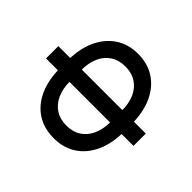

<svg xmlns="http://www.w3.org/2000/svg" viewBox="-169 -912 1124 1124"><g transform="rotate(-45 392.5 -350.0)"><path d="M407 -86V-182H439Q499.5 -182 544 -202Q588.5 -222 612.8 -259.8Q637 -297.5 637 -350Q637 -402.5 612.8 -440.2Q588.5 -478 544 -498Q499.5 -518 439 -518H407V-614H424Q519 -614 590.5 -581.5Q662 -549 702 -489.8Q742 -430.5 742 -350Q742 -269 702.8 -209.8Q663.5 -150.5 592 -118.2Q520.5 -86 424 -86ZM360.5 -86Q264.5 -86 193 -118.2Q121.5 -150.5 82.2 -209.8Q43 -269 43 -350Q43 -432.5 82 -491.5Q121 -550.5 192.2 -582.2Q263.5 -614 360.5 -614H378V-518H345.5Q285.5 -518 241 -498Q196.5 -478 172 -440.2Q147.5 -402.5 147.5 -350Q147.5 -297.5 172 -259.8Q196.5 -222 241 -202Q285.5 -182 345.5 -182H378V-86ZM341.5 12V-712H443.5V12Z"/></g></svg>

Font: Overpass Medium
Style: Regular
Weight: 500
Designer: Delve Withrington, Dave Bailey, Thomas Jockin
Foundry: Delve Fonts LLC
Version: Version 4.000